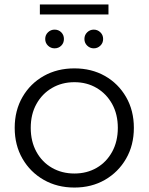

<svg xmlns="http://www.w3.org/2000/svg" viewBox="-20 -837 667 862"><path d="M314 5Q237 5 176.5 -29.5Q116 -64 81 -124.5Q46 -185 46 -263Q46 -341 81 -401.5Q116 -462 176.5 -496Q237 -530 314 -530Q391 -530 451 -496Q511 -462 546 -401.5Q581 -341 581 -263Q581 -185 546 -124.5Q511 -64 451 -29.5Q391 5 314 5ZM314 -58Q370 -58 414 -83.5Q458 -109 483.5 -155.5Q509 -202 509 -263Q509 -324 483.5 -370Q458 -416 414 -442Q370 -468 314 -468Q258 -468 213.5 -442Q169 -416 143.5 -370Q118 -324 118 -263Q118 -202 143.5 -155.5Q169 -109 213.5 -83.5Q258 -58 314 -58ZM225 -620Q208 -620 195.5 -632Q183 -644 183 -662Q183 -680 195.5 -692Q208 -704 225 -704Q243 -704 255 -692Q267 -680 267 -662Q267 -644 255 -632Q243 -620 225 -620ZM401 -620Q384 -620 371.5 -632Q359 -644 359 -662Q359 -680 371.5 -692Q384 -704 401 -704Q418 -704 430.5 -692Q443 -680 443 -662Q443 -644 430.5 -632Q418 -620 401 -620ZM159 -772V-817H467V-772Z"/></svg>

Font: Montserrat
Style: Regular
Weight: 400
Designer: Julieta Ulanovsky
Foundry: Julieta Ulanovsky
Version: Version 9.000; ttfautohint (v1.8.4.7-5d5b)